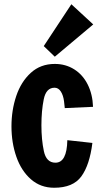

<svg xmlns="http://www.w3.org/2000/svg" viewBox="-20 -871 485 904"><path d="M238 -604 186 -654 316 -851 419 -756ZM34 -276Q34 -352 56.5 -419Q79 -486 125 -528Q171 -570 238 -570Q289 -570 329.5 -544.5Q370 -519 393 -473Q416 -427 418 -368L285 -362Q285 -366 281.5 -394Q278 -422 266.5 -440Q255 -458 237 -458Q197 -458 186 -403.5Q175 -349 175 -281Q175 -214 186.5 -159.5Q198 -105 241 -105Q295 -105 297 -211L415 -198Q402 -94 363 -40.5Q324 13 235 13Q171 13 125.5 -27Q80 -67 57 -133Q34 -199 34 -276Z"/></svg>

Font: Francois One
Style: Regular
Weight: 400
Designer: Vernon Adams
Foundry: Vernon Adams
Version: Version 2.000